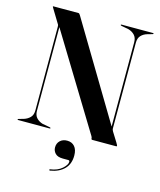

<svg xmlns="http://www.w3.org/2000/svg" viewBox="-135 -796 942 1130"><g transform="rotate(15 336.5 -230.5)"><path d="M217 -3Q217 0 213 0H21Q16.5 0 16.5 -3Q16.5 -5.5 22 -7L52 -15.5Q74 -22.5 89 -37.8Q104 -53 104 -81.5V-589.5Q104 -596.5 103.2 -599.8Q102.5 -603 97.5 -610.5L51 -687Q49 -691 47 -694Q45 -697 45 -698.5Q45 -700 49 -700H201.5Q206 -700 212.5 -689L562 -105.5V-618.5Q562 -646.5 547 -662.2Q532 -678 509 -684.5L464 -693Q459 -694.5 459 -697Q459 -700 463 -700H655Q659 -700 659 -697Q659 -694.5 654 -693L624 -684.5Q601.5 -678 586.8 -662.5Q572 -647 572 -618.5V-98Q572 -92 573.8 -87.2Q575.5 -82.5 578 -78.5L613.5 -21.5Q622.5 -6.5 622.5 -3Q622.5 0 616.5 0H473Q466 0 466 -7Q466 -14 461 -21.5L113.5 -591V-81.5Q113.5 -53.5 128.5 -37.8Q143.5 -22 166 -15.5L212 -7Q217 -5.5 217 -3ZM334 151Q301.5 151 286.8 135.5Q272 120 272 99Q272 74 288.5 58.2Q305 42.5 331.5 42.5Q360.5 42.5 377.2 61.8Q394 81 394 117Q394 169 363 199.8Q332 230.5 279.5 239Q274.5 240 273.5 236.5Q272.5 232.5 277 231.5Q322 225.5 348.5 202Q375 178.5 375 160Q375 151 367 151Z"/></g></svg>

Font: Fraunces 144pt SemiBold
Style: Regular
Weight: 600
Version: Version 1.000;[0bf87f6ff]